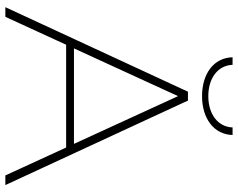

<svg xmlns="http://www.w3.org/2000/svg" viewBox="-108 -804 911 736"><g transform="rotate(90 348.0 -435.5)"><path d="M7 0H44L151 -233H545L652 0H689L365 -700H331ZM348 -754C432 -754 495 -798 497 -871H468C466 -814 416 -778 348 -778C280 -778 230 -814 228 -871H199C201 -798 263 -754 348 -754ZM165 -263 348 -662 531 -263Z"/></g></svg>

Font: Chess Sans ExtraLight
Style: Regular
Weight: 275
Designer: Wolf Bōese
Foundry: Wolf Bōese
Version: Version 7.223;Glyphs 3.3 (3306)